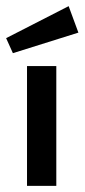

<svg xmlns="http://www.w3.org/2000/svg" viewBox="-38 -604 275 624"><path d="M3.9 -431.2 -18.1 -480 185.1 -584 216.8 -498ZM49.8 0V-389.2H145V0Z"/></svg>

Font: Neutral Grotesk
Style: Regular
Weight: 400
Designer: Nawras Khrais
Foundry: Nawras Khrais
Version: Version 1.000;PS 001.000;hotconv 1.0.88;makeotf.lib2.5.64775